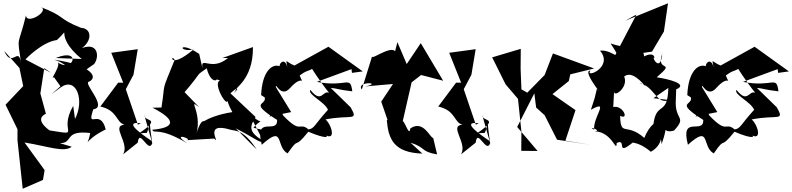

<svg xmlns="http://www.w3.org/2000/svg" viewBox="-20 -863 4848 1175"><path d="M346 13C432 14 368 -68 532 -49C514 54 480 1 627 -71C593 -206 507 -63 551 -194C638 -206 500 -342 520 -361C584 -386 548 -462 311 -498C429 -464 450 -349 481 -394C455 -400 511 -441 556 -471C593 -517 581 -637 430 -542C542 -579 558 -688 475 -693C329 -751 387 -760 226 -821C292 -800 142 -707 139 -769C89 -565 83 -657 110 -471C94 -590 54 -440 6 -551L99 -447L122 -336L14 -222L87 -72V-4L119 292L243 238L253 178L130 9C277 33 372 72 419 35ZM428 -215C332 -50 490 -32 283 -65C187 -136 253 -163 261 -167L227 -291L251 -446L291 -418L136 -499C139 -504 238 -606 328 -618C432 -713 296 -653 480 -502L321 -508C486 -576 427 -407 327 -486C365 -473 278 -365 310 -391L350 -335C294 -284 268 -266 350 -327C448 -398 499 -248 439 -135Z M823 10C834 -83 888 81 912 13L863 -159C860 -115 978 -147 831 -47L879 -50C914 -135 880 -196 910 1C724 -123 812 -111 842 -109L824 -100L750 -317L797 -406L823 -562L661 -540L734 -357H703L594 -211C702 -187 689 -113 742 -100C656 -93 776 12 733 82Z M1199 -533C1073 -618 1067 -541 1164 -560C1012 -432 1024 -539 1049 -497C960 -277 996 -377 968 -205L913 -204C1067 -125 1047 -81 912 -69C924 -39 948 -92 1126 14C1018 -59 1170 -10 1120 -5L1291 -15C1337 32 1214 -123 1391 -69C1419 -60 1468 -75 1551 52L1422 -78C1598 11 1587 47 1610 -63L1531 -81C1599 -162 1587 -69 1493 -190L1590 -2C1496 -56 1510 -92 1544 -147L1390 -292C1475 -368 1370 -246 1433 -316C1399 -318 1531 -366 1528 -575L1341 -508H1375C1272 -421 1203 -528 1220 -441ZM1327 -370C1274 -357 1389 -167 1371 -271C1368 -246 1380 -216 1402 -177C1232 -151 1168 -78 1239 -114C1214 -141 1195 -92 1171 -8C1234 -168 1118 -268 1198 -208L1089 -320C1092 -304 1081 -322 1091 -277C1241 -451 1162 -385 1245 -445C1276 -326 1335 -388 1290 -383Z M2134 -417 2200 -426 1990 -577 1782 -462C1723 -485 1727 -520 1743 -431C1730 -518 1690 -481 1691 -458C1642 -475 1584 -422 1578 -281L1600 -267C1613 -215 1497 -242 1676 -129C1679 -36 1533 -164 1582 23C1724 -105 1664 34 1740 76C1820 -40 1770 64 1867 -57C1978 -9 2015 -19 1943 -55C2046 25 2012 -99 1972 -132C2129 -163 2176 -118 2126 -206L2004 -325C2043 -322 2049 -314 2136 -304C2123 -406 2104 -326 1919 -362L2131 -440ZM1837 -417C1870 -439 1935 -435 1864 -491C1865 -466 2026 -239 2022 -272C1953 -352 1962 -209 1879 -313C1861 -284 1968 -240 1987 -191C1901 -96 1905 -77 1868 -71C1808 -121 1826 -38 1713 -156C1670 -257 1659 -179 1628 -150L1762 -177L1668 -330C1666 -364 1698 -259 1756 -325C1836 -415 1841 -329 1814 -401Z M2492 10C2588 40 2551 64 2655 82L2631 -19C2614 -15 2572 -133 2491 -77C2483 -3 2437 -207 2435 -79L2499 -359L2557 -404L2692 -369L2555 -599L2469 -471L2412 -605L2398 -550C2365 -583 2253 -494 2257 -518L2194 -315C2156 -369 2332 -357 2214 -334L2385 -349L2313 -241L2370 -76C2322 -7 2433 -105 2347 -129C2357 -10 2391 71 2565 77Z M2891 10C2902 -83 2956 81 2980 13L2931 -159C2928 -115 3046 -147 2899 -47L2947 -50C2982 -135 2948 -196 2978 1C2792 -123 2880 -111 2910 -109L2892 -100L2818 -317L2865 -406L2891 -562L2729 -540L2802 -357H2771L2662 -211C2770 -187 2757 -113 2810 -100C2724 -93 2844 12 2801 82Z M3261 -205 3313 -158 3389 -8 3593 23 3440 -2 3502 -189 3361 -287 3461 -367 3470 -408 3616 -444 3364 -536 3313 -404 3207 -296 3171 -316 3166 -443 3167 -564 2992 -512 3074 -347 3150 -258 3171 -57 3170 60 3270 61 3145 -86 3250 -292Z M3619 -262 3596 -191C3715 -258 3608 -148 3616 -69C3565 -97 3673 -61 3617 -60C3731 -56 3752 79 3754 12C3820 -19 3743 99 3854 8C3813 15 3873 -11 3963 66C4060 12 4011 -87 4029 19C4080 -127 4018 -40 4105 -64C4188 -154 4106 -123 4116 -255L4118 -316C4199 -350 4061 -381 3999 -390C4125 -499 3990 -414 4033 -535C4021 -408 3963 -526 3985 -507C3984 -564 3863 -495 3926 -495C3909 -622 3886 -540 3717 -597C3812 -446 3738 -563 3652 -553C3738 -450 3556 -381 3593 -431C3532 -432 3715 -221 3633 -320ZM3979 -262 4070 -325C4066 -131 3982 -269 3975 -51C4020 -158 3949 -89 3923 -19C3811 -117 3779 -21 3775 -154C3833 -126 3792 -222 3733 -208L3738 -303C3736 -261 3837 -336 3795 -404C3793 -362 3817 -471 3932 -332C3899 -368 3885 -344 3895 -352C3981 -341 3997 -218 4076 -251ZM3875 -774 3739 -514 3970 -547 4043 -670 4068 -843 3806 -736Z M4742 -417 4808 -426 4598 -577 4390 -462C4331 -485 4335 -520 4351 -431C4338 -518 4298 -481 4299 -458C4250 -475 4192 -422 4186 -281L4208 -267C4221 -215 4105 -242 4284 -129C4287 -36 4141 -164 4190 23C4332 -105 4272 34 4348 76C4428 -40 4378 64 4475 -57C4586 -9 4623 -19 4551 -55C4654 25 4620 -99 4580 -132C4737 -163 4784 -118 4734 -206L4612 -325C4651 -322 4657 -314 4744 -304C4731 -406 4712 -326 4527 -362L4739 -440ZM4445 -417C4478 -439 4543 -435 4472 -491C4473 -466 4634 -239 4630 -272C4561 -352 4570 -209 4487 -313C4469 -284 4576 -240 4595 -191C4509 -96 4513 -77 4476 -71C4416 -121 4434 -38 4321 -156C4278 -257 4267 -179 4236 -150L4370 -177L4276 -330C4274 -364 4306 -259 4364 -325C4444 -415 4449 -329 4422 -401Z"/></svg>

Font: Asimov Silicon
Style: Regular
Weight: 400
Designer: Google
Version: Version 2.000980; 2014